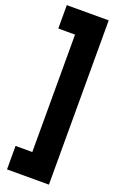

<svg xmlns="http://www.w3.org/2000/svg" viewBox="-202 -961 765 1205"><g transform="rotate(20 180.0 -358.5)"><path d="M299.8 -907.2V189.9H20V33.2H131.8V-751H20V-907.2Z"/></g></svg>

Font: Sinkin Sans 800 Black
Style: Regular
Weight: 900
Designer: Keith Bates
Foundry: K-Type
Version: Sinkin Sans (version 1.0)  by Keith Bates   •   © 2014   www